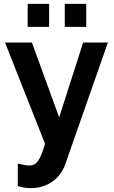

<svg xmlns="http://www.w3.org/2000/svg" viewBox="-20 -744 590 993"><path d="M123 -605H234V-724H123ZM315 -605H426V-724H315ZM72 102V218C96 226 118 229 139 229C229 229 294 176 318 104L538 -524H410L286 -137L145 -524H6L213 0C186 89 168 112 132 112C118 112 95 108 72 102Z"/></svg>

Font: FIGSv2-sans-serif
Style: Bold
Weight: 700
Designer: Matt McInerney, Pablo Impallari, Rodrigo Fuenzalida,Mirko Velimirovic
Foundry: Matt McInerney, Pablo Impallari, Rodrigo Fuenzalida
Version: Version 4.021;hotconv 1.0.109;makeotfexe 2.5.65596